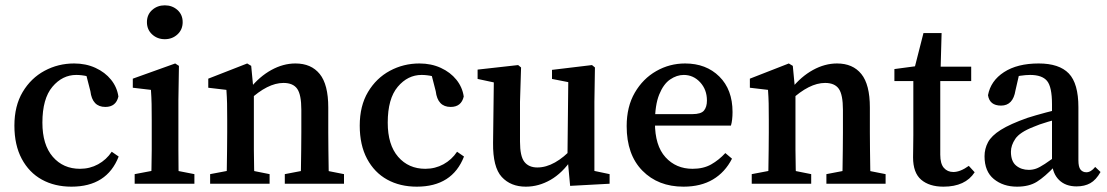

<svg xmlns="http://www.w3.org/2000/svg" viewBox="-20 -689 4150 720"><path d="M248 11Q185 11 137 -15.5Q89 -42 61.5 -93.5Q34 -145 34 -218Q34 -292 65 -344Q96 -396 147 -423.5Q198 -451 258 -451Q302 -451 338 -434.5Q374 -418 396.5 -390Q419 -362 424 -327Q415 -288 375 -288Q326 -288 319 -347L300 -421L352 -386Q330 -398 308 -403Q286 -408 266 -408Q214 -408 176.5 -363.5Q139 -319 139 -229Q139 -146 178 -101Q217 -56 280 -56Q317 -56 348 -73Q379 -90 399 -120L425 -102Q381 11 248 11Z M485 0V-36L580 -54H617L709 -36V0ZM546 0Q547 -21 548 -55.5Q549 -90 549 -127.5Q549 -165 549 -193V-236Q549 -274 548.5 -299Q548 -324 546 -352L478 -360V-394L637 -451L651 -442L649 -314V-193Q649 -165 649 -127.5Q649 -90 649.5 -55.5Q650 -21 651 0ZM598 -542Q570 -542 550.5 -560Q531 -578 531 -606Q531 -634 550.5 -651.5Q570 -669 598 -669Q626 -669 645.5 -651.5Q665 -634 665 -606Q665 -578 645.5 -560Q626 -542 598 -542Z M1107 0Q1108 -21 1108.5 -55Q1109 -89 1109.5 -126.5Q1110 -164 1110 -193V-277Q1110 -334 1094.5 -356Q1079 -378 1043 -378Q984 -378 914 -313L905 -357H917Q953 -402 997.5 -426.5Q1042 -451 1088 -451Q1147 -451 1179 -411.5Q1211 -372 1211 -286V-193Q1211 -164 1211.5 -126.5Q1212 -89 1212.5 -55Q1213 -21 1214 0ZM768 0V-36L863 -54H901L991 -36V0ZM829 0Q830 -21 830.5 -55.5Q831 -90 831.5 -127.5Q832 -165 832 -193V-240Q832 -278 831.5 -301Q831 -324 829 -352L761 -360V-394L907 -451L922 -442L932 -337V-193Q932 -165 932 -127.5Q932 -90 933 -55.5Q934 -21 935 0ZM1048 0V-36L1142 -54H1179L1270 -36V0Z M1543 11Q1480 11 1432 -15.5Q1384 -42 1356.5 -93.5Q1329 -145 1329 -218Q1329 -292 1360 -344Q1391 -396 1442 -423.5Q1493 -451 1553 -451Q1597 -451 1633 -434.5Q1669 -418 1691.5 -390Q1714 -362 1719 -327Q1710 -288 1670 -288Q1621 -288 1614 -347L1595 -421L1647 -386Q1625 -398 1603 -403Q1581 -408 1561 -408Q1509 -408 1471.5 -363.5Q1434 -319 1434 -229Q1434 -146 1473 -101Q1512 -56 1575 -56Q1612 -56 1643 -73Q1674 -90 1694 -120L1720 -102Q1676 11 1543 11Z M1952 11Q1895 11 1861.5 -25.5Q1828 -62 1829 -153L1832 -397L1855 -375L1771 -393V-428L1923 -445L1934 -436L1930 -307V-158Q1930 -103 1946.5 -82Q1963 -61 1995 -61Q2028 -61 2061.5 -80Q2095 -99 2125 -132L2141 -93H2125Q2089 -40 2044.5 -14.5Q2000 11 1952 11ZM2118 8 2108 -100 2111 -381 2050 -393V-427L2200 -445L2211 -436L2209 -307V-48L2266 -36V0Z M2543 11Q2448 11 2389 -49Q2330 -109 2330 -216Q2330 -289 2360.5 -341.5Q2391 -394 2441 -422.5Q2491 -451 2549 -451Q2628 -451 2677.5 -402Q2727 -353 2727 -269Q2727 -254 2725.5 -241Q2724 -228 2721 -218H2374V-261H2576Q2609 -261 2620 -274.5Q2631 -288 2631 -312Q2631 -353 2605.5 -380.5Q2580 -408 2544 -408Q2518 -408 2493 -391Q2468 -374 2452 -334.5Q2436 -295 2436 -229Q2436 -143 2475.5 -99.5Q2515 -56 2577 -56Q2618 -56 2647 -72.5Q2676 -89 2700 -115L2725 -94Q2699 -43 2653.5 -16Q2608 11 2543 11Z M3138 0Q3139 -21 3139.5 -55Q3140 -89 3140.5 -126.5Q3141 -164 3141 -193V-277Q3141 -334 3125.5 -356Q3110 -378 3074 -378Q3015 -378 2945 -313L2936 -357H2948Q2984 -402 3028.5 -426.5Q3073 -451 3119 -451Q3178 -451 3210 -411.5Q3242 -372 3242 -286V-193Q3242 -164 3242.5 -126.5Q3243 -89 3243.5 -55Q3244 -21 3245 0ZM2799 0V-36L2894 -54H2932L3022 -36V0ZM2860 0Q2861 -21 2861.5 -55.5Q2862 -90 2862.5 -127.5Q2863 -165 2863 -193V-240Q2863 -278 2862.5 -301Q2862 -324 2860 -352L2792 -360V-394L2938 -451L2953 -442L2963 -337V-193Q2963 -165 2963 -127.5Q2963 -90 2964 -55.5Q2965 -21 2966 0ZM3079 0V-36L3173 -54H3210L3301 -36V0Z M3518 11Q3465 11 3434.5 -15Q3404 -41 3404 -99Q3404 -118 3404.5 -136.5Q3405 -155 3405 -182V-385H3334V-430L3446 -445L3404 -412L3443 -565H3511L3507 -421L3506 -403V-109Q3506 -75 3519.5 -59.5Q3533 -44 3555 -44Q3581 -44 3613 -67L3635 -43Q3600 11 3518 11ZM3456 -385V-439H3622V-385Z M3794 11Q3742 11 3707 -17.5Q3672 -46 3672 -103Q3672 -131 3685 -155.5Q3698 -180 3733 -202Q3768 -224 3833 -247Q3861 -256 3902 -267Q3943 -278 3977 -285V-250Q3946 -243 3910.5 -232.5Q3875 -222 3855 -213Q3804 -193 3787.5 -168.5Q3771 -144 3771 -120Q3771 -84 3790.5 -68Q3810 -52 3838 -52Q3852 -52 3865 -56.5Q3878 -61 3898.5 -74.5Q3919 -88 3955 -115L3967 -66H3936Q3898 -26 3868.5 -7.5Q3839 11 3794 11ZM4017 10Q3976 10 3951.5 -14Q3927 -38 3925 -80V-298Q3925 -363 3906.5 -385.5Q3888 -408 3843 -408Q3827 -408 3806.5 -405Q3786 -402 3759 -393L3805 -424L3788 -350Q3779 -293 3734 -293Q3691 -293 3685 -332Q3695 -386 3745 -418.5Q3795 -451 3875 -451Q3952 -451 3988 -413.5Q4024 -376 4024 -287V-88Q4024 -63 4032 -53Q4040 -43 4054 -43Q4071 -43 4087 -63L4107 -44Q4090 -14 4068.5 -2Q4047 10 4017 10Z"/></svg>

Font: Lisu Bosa SemiBold
Style: Regular
Weight: 600
Designer: David Morse, Annie Olsen, Victor Gaultney, Frank Grießhammer (Latin)
Foundry: SIL International
Version: Version 2.000